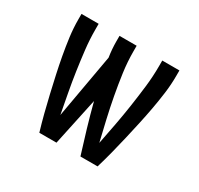

<svg xmlns="http://www.w3.org/2000/svg" viewBox="-117 -662 834 805"><g transform="rotate(30 300.0 -260.0)"><path d="M159 0Q147 -40 136.5 -81Q126 -122 116.5 -163Q107 -204 98 -245Q89 -286 81.5 -327Q74 -368 68.5 -410Q63 -452 63 -494V-520H146V-494Q146 -445 151.5 -397Q157 -349 164 -301Q171 -253 180 -205Q189 -157 198 -109V-108L253 -418Q250 -437 248.5 -456Q247 -475 247 -494V-520H330V-494Q330 -443 337 -392Q344 -341 353.5 -290Q363 -239 374.5 -189Q386 -139 398 -89Q408 -139 417.5 -189.5Q427 -240 434.5 -290.5Q442 -341 448 -392Q454 -443 454 -494V-520H537V-494Q537 -452 531.5 -410Q526 -368 518.5 -327Q511 -286 502 -245Q493 -204 483.5 -163Q474 -122 463.5 -81Q453 -40 441 0H358Q340 -57 323 -114.5Q306 -172 291 -230L242 0Z"/></g></svg>

Font: Nova Nerd Font
Style: Regular
Weight: 400
Designer: Belleve Invis
Foundry: Belleve Invis
Version: Version 24.1.4; ttfautohint (v1.8.4);Nerd Fonts 3.1.1